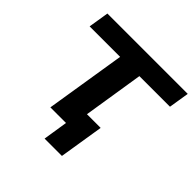

<svg xmlns="http://www.w3.org/2000/svg" viewBox="-216 -901 1269 1269"><g transform="rotate(45 418.5 -266.0)"><path d="M377 173 404 0H258L348 -562H63L86 -705H837L814 -562H528L461 -139H589L539 173Z"/></g></svg>

Font: Nunito Sans 10pt Expanded ExtraBold
Style: Italic
Weight: 800
Width: 7
Italic angle: -9°
Designer: Vernon Adams
Foundry: Vernon Adams
Version: Version 3.101;gftools[0.9.27]